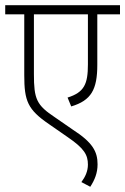

<svg xmlns="http://www.w3.org/2000/svg" viewBox="-20 -642 480 736"><path d="M440 -587V-622H0V-587H73V-354C73 -255 86 -222 168 -166L240 -116C303 -73 317 -48 317 -11C317 14 307 36 292 56L326 74C343 48 354 21 354 -12C354 -61 335 -96 259 -145L191 -192C120 -239 110 -262 110 -358V-587H317V-395C317 -320 303 -288 239 -268L253 -234C330 -257 353 -299 353 -394V-587Z"/></svg>

Font: Noto Sans Devanagari Condensed ExtraLight
Style: Regular
Weight: 200
Width: 3
Designer: Jelle Bosma - Monotype Design Team
Foundry: Monotype Imaging Inc.
Version: Version 2.004